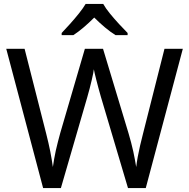

<svg xmlns="http://www.w3.org/2000/svg" viewBox="-20 -964 970 984"><path d="M917 -714 727 0H636L497 -468Q491 -489 485 -511Q479 -533 474 -553Q469 -573 465.5 -587.5Q462 -602 461 -609Q460 -602 457.5 -587.5Q455 -573 450 -553Q445 -533 439.5 -510.5Q434 -488 427 -465L292 0H201L12 -714H106L217 -278Q223 -255 228 -232.5Q233 -210 237.5 -188.5Q242 -167 245 -147Q248 -127 251 -108Q254 -128 257.5 -149Q261 -170 266 -192.5Q271 -215 277 -238Q283 -261 289 -283L415 -714H508L639 -280Q646 -257 652 -233.5Q658 -210 663 -188Q668 -166 671.5 -145.5Q675 -125 678 -108Q681 -133 686 -160.5Q691 -188 698 -218Q705 -248 713 -279L823 -714ZM509 -944Q521 -922 543.5 -894.5Q566 -867 590.5 -840.5Q615 -814 634 -795V-784H572Q546 -800 518 -823.5Q490 -847 463 -874Q436 -847 409 -824Q382 -801 356 -784H296V-795Q315 -815 338.5 -841Q362 -867 384 -894.5Q406 -922 419 -944Z"/></svg>

Font: Noto Sans Malayalam
Style: Regular
Weight: 400
Designer: Jelle Bosma - Monotype Design Team
Foundry: Monotype Imaging Inc.
Version: Version 2.103